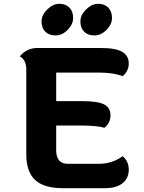

<svg xmlns="http://www.w3.org/2000/svg" viewBox="-20 -988 756 1008"><path d="M568 -894Q568 -860 539 -831Q510 -802 475.5 -802Q441 -802 421.5 -822Q402 -842 402 -875.5Q402 -909 432 -938.5Q462 -968 495.5 -968Q529 -968 548.5 -948Q568 -928 568 -894ZM364 -894Q364 -860 335 -831Q306 -802 271.5 -802Q237 -802 217.5 -822Q198 -842 198 -875.5Q198 -909 228 -938.5Q258 -968 291.5 -968Q325 -968 344.5 -948Q364 -928 364 -894ZM337 -128H498Q569 -128 624 -168Q656 -141 656 -97Q656 -53 624 -26.5Q592 0 528 0H311Q211 0 164.5 -43Q118 -86 118 -179V-623Q118 -674 84 -692Q121 -736 175 -736H509Q588 -736 622 -715.5Q656 -695 656 -655Q656 -615 624 -588Q576 -607 498 -607H275V-457H413Q493 -457 526.5 -440Q560 -423 560 -382.5Q560 -342 528 -317Q492 -329 402 -329H275V-199Q275 -128 337 -128Z"/></svg>

Font: Laila
Style: Bold
Weight: 700
Designer: Hitesh Malaviya
Foundry: Indian Type Foundry
Version: Version 1.302;PS 1.0;hotconv 1.0.78;makeotf.lib2.5.61930; tt